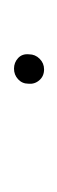

<svg xmlns="http://www.w3.org/2000/svg" viewBox="78 -160 84 281"><g transform="rotate(90 120.5 -19.0)"><path d="M59 -19Q59 -28 65.5 -34.5Q72 -41 81 -41Q91 -41 97 -34Q103 -27 102 -18Q102 -9 95.5 -3Q89 3 80 3Q71 3 64.5 -3Q58 -9 59 -19Z"/></g></svg>

Font: Ysabeau Thin
Style: Italic
Weight: 200
Italic angle: -12°
Designer: Christian Thalmann (Catharsis Fonts)
Version: Version 0.003